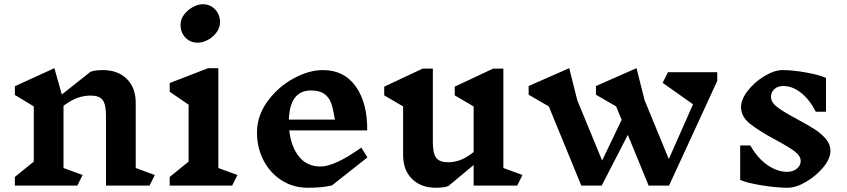

<svg xmlns="http://www.w3.org/2000/svg" viewBox="-20 -874 3989 904"><path d="M684 0H479V-330Q479 -383 463 -403.5Q447 -424 407 -424Q377 -424 347 -414Q317 -404 279 -376V-83L369 -50L344 0H50V-41L139 -113V-373L50 -427V-468L236 -553L271 -429L406 -536Q427 -544 464 -544Q535 -544 577 -502.5Q619 -461 619 -390V-83L709 -50Z M1073 0H779V-41L868 -113V-381L779 -442V-483L960 -553H1008V-83L1098 -50ZM1016 -769Q1016 -744 999.5 -721.5Q983 -699 958.5 -686Q934 -673 911 -673Q876 -673 853 -697Q830 -721 830 -757Q830 -783 846.5 -805Q863 -827 887.5 -840.5Q912 -854 935 -854Q970 -854 993 -829.5Q1016 -805 1016 -769Z M1543 -1Q1497 10 1430 10Q1361 10 1306.5 -24.5Q1252 -59 1221 -118.5Q1190 -178 1190 -250Q1190 -328 1238.5 -395.5Q1287 -463 1360 -503.5Q1433 -544 1501 -544Q1600 -544 1655 -467Q1710 -390 1709 -260H1342Q1350 -184 1387.5 -137Q1425 -90 1489 -90Q1556 -90 1681 -179L1710 -133ZM1340 -311H1557Q1549 -360 1539.5 -387.5Q1530 -415 1507.5 -431.5Q1485 -448 1444 -448Q1345 -448 1340 -311Z M2415 0H2210V-97L2091 2Q2070 10 2033 10Q1962 10 1920 -31.5Q1878 -73 1878 -144V-373L1789 -425V-466L1970 -551H2018V-204Q2018 -151 2034 -130.5Q2050 -110 2090 -110Q2118 -110 2146 -120Q2174 -130 2210 -158V-373L2121 -425V-466L2302 -551H2350V-83L2440 -50Z M3357 -493 3130 0H3034L2936 -239L2813 0H2717L2564 -373L2469 -428V-469L2660 -553L2698 -402L2815 -118L2907 -310L2881 -373L2786 -428V-469L2977 -553L3015 -402L3129 -125L3243 -383L3100 -484L3125 -534H3357Z M3631 -216Q3553 -258 3511 -291.5Q3469 -325 3469 -370Q3469 -406 3501 -447Q3533 -488 3579.5 -516Q3626 -544 3665 -544Q3713 -544 3776.5 -532.5Q3840 -521 3869 -507V-348H3821Q3792 -405 3751.5 -437Q3711 -469 3669 -469Q3642 -469 3626 -454.5Q3610 -440 3610 -419Q3610 -392 3640.5 -369Q3671 -346 3733 -313Q3785 -285 3815.5 -265.5Q3846 -246 3868 -220.5Q3890 -195 3890 -164Q3890 -127 3856.5 -86.5Q3823 -46 3775.5 -18Q3728 10 3688 10Q3636 10 3565.5 -1.5Q3495 -13 3465 -27V-189H3513Q3546 -130 3592.5 -97.5Q3639 -65 3686 -65Q3714 -65 3732 -80Q3750 -95 3750 -116Q3750 -140 3720.5 -162Q3691 -184 3631 -216Z"/></svg>

Font: Inknut Antiqua SemiBold
Style: Regular
Weight: 600
Designer: Claus Eggers Sørensen
Foundry: Claus Eggers Sørensen
Version: Version 1.003; ttfautohint (v1.8.2) -l 8 -r 50 -G 200 -x 14 